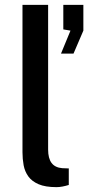

<svg xmlns="http://www.w3.org/2000/svg" viewBox="-20 -763 363 790"><path d="M212.5 7Q166.5 7 138.8 -5Q111 -17 96.5 -37.2Q82 -57.5 77.2 -83.2Q72.5 -109 72.5 -136.5V-743H178V-147.5Q178 -111.5 192.2 -92.5Q206.5 -73.5 236 -71L263 -70V-2Q250.5 2 237.2 4.5Q224 7 212.5 7ZM231 -542.5 270 -637 240.5 -642V-743H323V-637L282.5 -542.5Z"/></svg>

Font: Public Sans Thin Medium
Style: Regular
Weight: 500
Version: Version 2.001